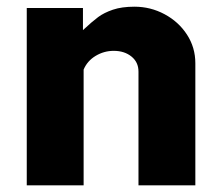

<svg xmlns="http://www.w3.org/2000/svg" viewBox="-20 -554 661 574"><path d="M60 -530H228V-464Q256 -490 273.5 -503Q291 -516 317.5 -525Q344 -534 382 -534Q430 -534 472 -511.5Q514 -489 539 -450.5Q564 -412 564 -365V0H394V-340Q394 -368 373 -385Q352 -402 320 -402Q291 -402 266 -387Q241 -372 230 -346V0H60Z"/></svg>

Font: Morrison
Style: Bold
Weight: 700
Designer: Pablo Impallari, Rodrigo Fuenzalida (Modified by Dan O. Williams)
Version: Version 0.03;June 6, 2019;FontCreator 11.5.0.2425 64-bit; tt